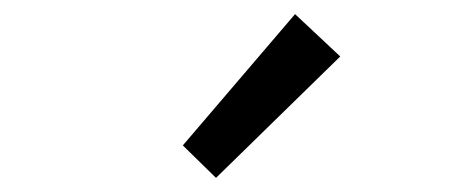

<svg xmlns="http://www.w3.org/2000/svg" viewBox="-20 -892 646 272"><path d="M239 -686 398 -872 462 -812 286 -640Z"/></svg>

Font: Merged Yaku Han JP
Style: Regular
Weight: 400
Designer: Ryoko NISHIZUKA 西塚涼子 (kana, bopomofo & ideographs); Paul D. Hunt (Latin, Greek & Cyrillic); Sandoll Communications 산돌커뮤니
Foundry: Adobe
Version: Version 2.004